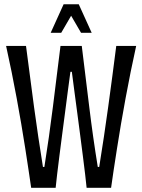

<svg xmlns="http://www.w3.org/2000/svg" viewBox="-20 -888 673 908"><path d="M313 -548.3Q307.1 -505.4 300.5 -454.8Q293.9 -404.3 287.1 -351.8Q280.3 -299.3 273.4 -247.3Q266.6 -195.3 260.7 -148.7Q254.9 -102.1 250.2 -63.7Q245.6 -25.4 243.2 0H127.4Q122.1 -36.6 115 -84Q107.9 -131.3 99.4 -186.3Q90.8 -241.2 80.6 -301.5Q70.3 -361.8 58.8 -424.1Q47.4 -486.3 34.7 -548.8Q22 -611.3 8.8 -670.9H103Q121.6 -524.4 140.9 -382.6Q160.2 -240.7 183.1 -98.6H189.9Q201.2 -169.4 211.2 -240.2Q221.2 -311 230.2 -382.6Q239.3 -454.1 248 -526.1Q256.8 -598.1 266.1 -670.9H366.7Q384.8 -524.9 402.1 -382.3Q419.4 -239.7 442.4 -98.6H449.2Q472.2 -240.7 491.7 -382.6Q511.2 -524.4 529.8 -670.9H624Q610.8 -611.3 598.1 -548.8Q585.4 -486.3 574 -424.1Q562.5 -361.8 552.2 -301.5Q542 -241.2 533.4 -186.3Q524.9 -131.3 517.6 -84Q510.3 -36.6 505.4 0H389.6Q387.2 -25.4 382.6 -63.7Q377.9 -102.1 372.1 -148.7Q366.2 -195.3 359.4 -247.3Q352.5 -299.3 345.7 -351.8Q338.9 -404.3 332 -454.8Q325.2 -505.4 319.8 -548.3ZM363.3 -732.9 316.4 -813.5 269.5 -732.9H219.7L280.8 -867.7H352.5L413.6 -732.9Z"/></svg>

Font: Crushed
Style: Regular
Weight: 400
Width: 3
Designer: Astigmatic (AOETI)
Foundry: Astigmatic (AOETI)
Version: Version 001.000